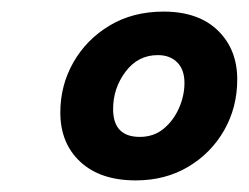

<svg xmlns="http://www.w3.org/2000/svg" viewBox="-20 -770 429 331"><path d="M214 -459Q153 -459 118.5 -491Q84 -523 84 -576Q84 -623 106.5 -662.5Q129 -702 169 -726Q209 -750 262 -750Q322 -750 355.5 -717.5Q389 -685 389 -633Q389 -585 366.5 -545.5Q344 -506 304.5 -482.5Q265 -459 214 -459ZM221 -534Q245 -534 262 -548Q279 -562 288.5 -583.5Q298 -605 298 -627Q298 -650 285.5 -662.5Q273 -675 252 -675Q218 -675 196.5 -646.5Q175 -618 175 -582Q175 -534 221 -534Z"/></svg>

Font: Livvic SemiBold
Style: Italic
Weight: 600
Italic angle: -10°
Designer: Jacques Le Bailly, Baron von Fonthausen
Version: Version 1.001; ttfautohint (v1.8.2)